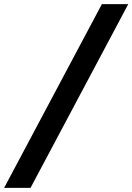

<svg xmlns="http://www.w3.org/2000/svg" viewBox="-93 -760 642 931"><path d="M55 151 529 -740H401L-73 151Z"/></svg>

Font: Braiins Sans
Style: Bold Italic
Weight: 700
Italic angle: -11.31°
Designer: Mike Abbink, Paul van der Laan, Pieter van Rosmalen, Jiri Chlebus, Lubos Buracinsky
Foundry: Bold Monday, Sudetype
Version: Version 1.000;hotconv 1.0.109;makeotfexe 2.5.65596